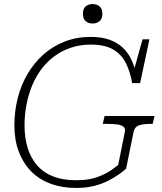

<svg xmlns="http://www.w3.org/2000/svg" viewBox="-20 -910 797 947"><path d="M101 -292Q101 -344 110.5 -393.5Q120 -443 138.5 -488Q157 -533 185 -570Q213 -607 249.5 -633.5Q286 -660 330.5 -675Q375 -690 428 -690Q497 -690 538 -666Q579 -642 600.5 -599.5Q622 -557 632 -500H671L717 -716H683L634 -540L651 -543Q644 -582 628 -616Q612 -650 585.5 -675Q559 -700 520 -714Q481 -728 428 -728Q358 -728 299 -705Q240 -682 194 -641Q148 -600 116 -545.5Q84 -491 67.5 -426.5Q51 -362 51 -292Q51 -220 72 -163.5Q93 -107 132 -66.5Q171 -26 228 -4.5Q285 17 356 17Q404 17 442.5 7.5Q481 -2 511.5 -17.5Q542 -33 565 -49Q588 -65 602 -78L639 -260Q644 -284 665 -291.5Q686 -299 722 -299H733L742 -338H496L487 -299H510Q539 -299 559.5 -296Q580 -293 589.5 -284.5Q599 -276 596 -261L563 -96Q553 -88 527.5 -70Q502 -52 460 -36.5Q418 -21 356 -21Q291 -21 243 -39.5Q195 -58 163.5 -94Q132 -130 116.5 -180Q101 -230 101 -292ZM437 -794Q457 -794 471 -805.5Q485 -817 485 -842Q485 -867 471 -878.5Q457 -890 437 -890Q416 -890 402.5 -878.5Q389 -867 389 -842Q389 -817 402.5 -805.5Q416 -794 437 -794Z"/></svg>

Font: Roboto Serif Thin
Style: Italic
Weight: 250
Italic angle: -10°
Version: Version 1.007